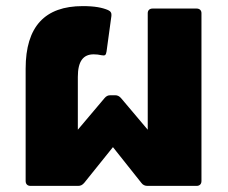

<svg xmlns="http://www.w3.org/2000/svg" viewBox="-20 -609 746 629"><path d="M236 0C244 0 250 -3 256 -10L350 -127L443 -10C448 -3 455 0 463 0H624C634 0 640 -6 640 -16V-566C640 -575 634 -581 624 -581H480C470 -581 464 -575 464 -566V-184L377 -287C371 -294 365 -297 357 -297H342C333 -297 328 -294 322 -287L235 -184V-357C235 -409 253 -431 287 -431C296 -431 304 -430 313 -428C324 -426 327 -428 329 -440L345 -557C346 -566 343 -572 334 -576C315 -584 291 -589 251 -589C127 -589 64 -522 64 -384V-16C64 -6 70 0 80 0Z"/></svg>

Font: LINE Seed Sans TH ExtraBold
Style: Regular
Weight: 800
Designer: Dalton Maag Ltd | Thai characters by Cadson Demak Co.,Ltd.
Foundry: Dalton Maag Ltd
Version: Version 1.003